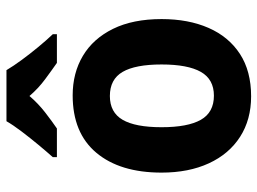

<svg xmlns="http://www.w3.org/2000/svg" viewBox="-124 -682 816 609"><g transform="rotate(-90 284.5 -378.0)"><path d="M528 -274Q528 -189 500 -125Q472 -61 417.5 -25.5Q363 10 283 10Q209 10 154.5 -25Q100 -60 70.5 -124Q41 -188 41 -274Q41 -406 104 -481Q167 -556 286 -556Q357 -556 411.5 -523.5Q466 -491 497 -428Q528 -365 528 -274ZM185 -274Q185 -191 208.5 -149.5Q232 -108 285 -108Q337 -108 360.5 -149.5Q384 -191 384 -274Q384 -357 360.5 -397.5Q337 -438 284 -438Q232 -438 208.5 -397.5Q185 -357 185 -274ZM366 -766Q379 -744 398.5 -717.5Q418 -691 439.5 -665Q461 -639 480 -619V-606H389Q366 -622 337 -643.5Q308 -665 284 -693Q260 -665 231.5 -643Q203 -621 181 -606H90V-619Q107 -638 129 -664.5Q151 -691 171.5 -718Q192 -745 204 -766Z"/></g></svg>

Font: Noto Sans Sinhala SemiCondensed
Style: Bold
Weight: 700
Width: 4
Designer: Jelle Bosma - Monotype Design Team
Foundry: Monotype Imaging Inc.
Version: Version 2.006; ttfautohint (v1.8.4.7-5d5b)